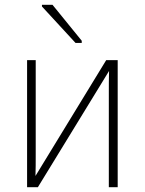

<svg xmlns="http://www.w3.org/2000/svg" viewBox="-20 -781 603 801"><path d="M295 -602H321V-611L199 -761H155V-754ZM93 0H138L435 -485C434 -453 434 -429 434 -398V0H471V-530H423L128 -47C129 -79 129 -102 129 -135V-530H93Z"/></svg>

Font: Noto Sans Mono SemiCondensed ExtraLight
Style: Regular
Weight: 200
Width: 4
Designer: Monotype Design Team
Foundry: Monotype Imaging Inc.
Version: Version 2.014